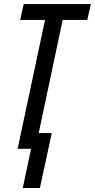

<svg xmlns="http://www.w3.org/2000/svg" viewBox="-20 -734 468 947"><path d="M92.3 193.4 133.3 0H66.9L202.1 -635.7H79.6L96.7 -713.9H428.2L410.6 -635.7H289.1L170.9 -77.6H235.4L176.8 193.4Z"/></svg>

Font: Open Sans Condensed Medium
Style: Italic
Weight: 500
Width: 3
Italic angle: -12°
Designer: Monotype Design Team
Foundry: Monotype Imaging Inc.
Version: Version 3.000